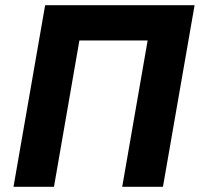

<svg xmlns="http://www.w3.org/2000/svg" viewBox="-20 -720 770 740"><path d="M32 0H188L286 -564H549L451 0H608L730 -700H154Z"/></svg>

Font: Fixel Display
Style: Bold Italic
Weight: 700
Italic angle: -10°
Designer: AlfaBravo + MacPaw
Foundry: Kyrylo Tkachov, Marchela Mozhyna, Serhii Makarenko, Maria Weinstein, Zakhar Kryvoshyya
Version: Version 1.210;Glyphs 3.2 (3217)